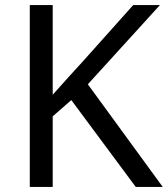

<svg xmlns="http://www.w3.org/2000/svg" viewBox="-20 -827 659 754"><path d="M619 -93H513L260 -434L187 -370V-93H97V-807H187V-455Q217 -489 248 -523Q279 -557 310 -591L503 -807H608L325 -496Z"/></svg>

Font: Noto Sans Telugu UI
Style: Regular
Weight: 400
Designer: Jelle Bosma - Monotype Design Team
Foundry: Monotype Imaging Inc.
Version: Version 2.005; ttfautohint (v1.8.4.7-5d5b)